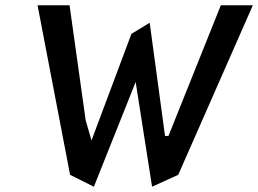

<svg xmlns="http://www.w3.org/2000/svg" viewBox="-20 -713 976 726"><path d="M546 -627 477 -585 326 -182 304 -258 243 -693H122L245 -52L335 -7L493 -403L555 -7L654 -52L936 -693H815L617 -199H604Z"/></svg>

Font: Bluebird
Style: LiNrwObl
Weight: 300
Designer: Jasper
Foundry: Cannot Into Space Fonts
Version: Version 0.98